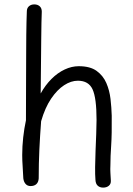

<svg xmlns="http://www.w3.org/2000/svg" viewBox="-20 -841 606 873"><path d="M102 -789Q102 -804 111.5 -812.5Q121 -821 136 -821Q151 -821 160.5 -812.5Q170 -804 170 -788Q169 -767 168.5 -738Q168 -709 167.5 -666.5Q167 -624 166.5 -563Q166 -502 165 -416Q186 -454 214 -482Q242 -510 274 -525Q306 -540 338 -540Q390 -540 419.5 -518.5Q449 -497 463.5 -463.5Q478 -430 482.5 -391Q487 -352 488 -315Q489 -231 485.5 -180Q482 -129 482 -90Q481 -71 482 -55.5Q483 -40 484 -20Q485 -5 475 3.5Q465 12 449 12Q434 12 424.5 3.5Q415 -5 414 -23Q412 -47 412.5 -82Q413 -117 414.5 -156Q416 -195 417.5 -231.5Q419 -268 419 -296Q419 -395 401 -434.5Q383 -474 334 -474Q303 -474 271.5 -453.5Q240 -433 212.5 -392.5Q185 -352 167 -290Q162 -225 159 -161.5Q156 -98 156 -30Q155 -13 145.5 -4Q136 5 119 5Q105 5 96.5 -4.5Q88 -14 86 -30Q85 -57 83 -84Q81 -111 81 -136Q81 -176 85.5 -216.5Q90 -257 98 -294Q98 -398 98.5 -472Q99 -546 99 -597Q99 -648 99.5 -682.5Q100 -717 100.5 -741.5Q101 -766 102 -789Z"/></svg>

Font: Playpen Sans Light
Style: Regular
Weight: 300
Designer: Laura Meseguer, Veronika Burian, José Scaglione
Foundry: TypeTogether
Version: Version 1.001